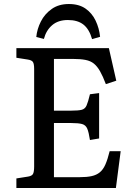

<svg xmlns="http://www.w3.org/2000/svg" viewBox="-20 -941 677 961"><path d="M62 0V-47.9L120.1 -57.1Q139.2 -60.1 145 -70.1Q150.9 -80.1 150.9 -107.9V-596.2Q150.9 -622.1 144.5 -631.1Q138.2 -640.1 118.2 -643.1L62 -651.9V-700.2H524.9L562 -537.1L509.8 -520Q494.6 -560.1 480.7 -584.5Q466.8 -608.9 450 -622.6Q433.1 -636.2 408 -641.1Q382.8 -646 347.2 -646H250V-387.2H336.9Q373 -387.2 389.4 -391.6Q405.8 -396 413.3 -413.1Q420.9 -430.2 430.2 -469.2L476.1 -475.1V-248L430.2 -240.2Q424.3 -279.3 416.7 -297.1Q409.2 -314.9 391.1 -320.1Q373 -325.2 336.9 -325.2H250V-54.2H378.9Q415 -54.2 439 -59.6Q462.9 -64.9 479.5 -78.4Q496.1 -91.8 507.6 -117.9Q519 -144 528.8 -184.1H584L560.1 0ZM324.7 -920.9Q375.5 -920.9 408.2 -897.9Q440.9 -875 458.7 -837.4Q476.6 -799.8 481 -756.8L440.9 -745.1Q426.8 -794.9 397.7 -817.9Q368.7 -840.8 319.8 -840.8Q271 -840.8 241 -814.9Q210.9 -789.1 199.7 -746.1L161.6 -755.9Q165.5 -795.9 184.6 -833.5Q203.6 -871.1 238.8 -896Q273.9 -920.9 324.7 -920.9Z"/></svg>

Font: Literata
Style: Regular
Weight: 400
Designer: Latin by Veronika Burian and Jose Scaglione. Greek by Irene Vlachou. Cyrillic by Vera Evstafieva.
Foundry: TypeTogether
Version: Version 3.002